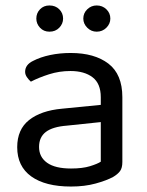

<svg xmlns="http://www.w3.org/2000/svg" viewBox="-20 -669 539 703"><path d="M240 14Q146 14 94.5 -23Q43 -60 43 -130Q43 -195 86.5 -229.5Q130 -264 207 -271L349 -285V-313Q349 -363 319 -386Q289 -409 238 -409Q197 -409 159.5 -397Q122 -385 93 -370Q85 -377 78.5 -386.5Q72 -396 72 -406Q72 -432 101 -446Q128 -460 163.5 -467.5Q199 -475 239 -475Q326 -475 377 -436Q428 -397 428 -313V-76Q428 -54 419.5 -42.5Q411 -31 394 -21Q370 -8 330 3Q290 14 240 14ZM240 -52Q282 -52 309.5 -60.5Q337 -69 349 -77V-222L225 -209Q173 -205 148 -186Q123 -167 123 -131Q123 -94 152.5 -73Q182 -52 240 -52ZM211 -601Q211 -582 197 -567.5Q183 -553 161 -553Q140 -553 126.5 -567.5Q113 -582 113 -601Q113 -621 126.5 -635Q140 -649 161 -649Q183 -649 197 -635Q211 -621 211 -601ZM384 -601Q384 -582 369.5 -567.5Q355 -553 334 -553Q314 -553 299.5 -567.5Q285 -582 285 -601Q285 -621 299.5 -635Q314 -649 334 -649Q355 -649 369.5 -635Q384 -621 384 -601Z"/></svg>

Font: Baloo Tammudu 2
Style: Regular
Weight: 400
Designer: Maithili Shingre, Omkar Shende and Ek Type
Foundry: Ek Type
Version: Version 1.700